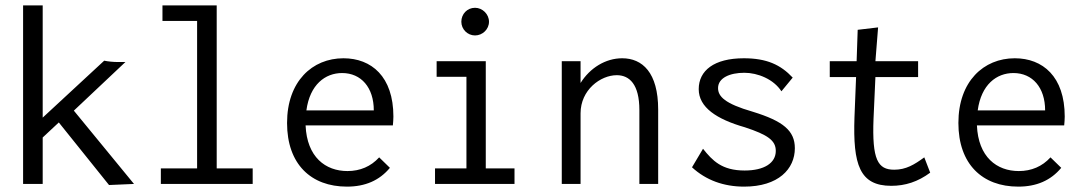

<svg xmlns="http://www.w3.org/2000/svg" viewBox="-20 -685 4040 715"><path d="M386 4 479 0 255 -273 447 -454H421C401 -454 383 -456 368 -459L139 -247V-665H66V0H139V-173L199 -229Z M579 0H921V-58H787V-665H585V-607H714V-58H579Z M1272 10C1340 10 1393 -13 1432 -60L1392 -99C1361 -65 1321 -48 1274 -48C1192 -48 1123 -100 1118 -218H1443C1444 -229 1445 -240 1445 -251C1445 -400 1363 -468 1259 -468C1143 -468 1049 -382 1049 -227C1049 -74 1138 10 1272 10ZM1121 -274C1134 -370 1191 -413 1254 -413C1325 -413 1372 -359 1372 -274Z M1749 -553C1777 -553 1801 -576 1801 -604C1801 -632 1777 -656 1749 -656C1720 -656 1698 -633 1698 -604C1698 -576 1721 -553 1749 -553ZM1600 0H1896V-58H1789V-457H1606V-399H1717V-58H1600Z M2072 0H2142V-263C2142 -350 2216 -405 2277 -405C2324 -405 2361 -371 2361 -275V0H2431V-277C2431 -415 2372 -468 2297 -468C2235 -468 2177 -432 2142 -376V-457H2072Z M2751 10C2879 10 2940 -56 2940 -133C2940 -198 2897 -234 2783 -269C2679 -299 2654 -326 2654 -357C2654 -395 2698 -414 2752 -414C2802 -414 2861 -390 2890 -345L2932 -396C2887 -444 2835 -468 2750 -468C2639 -468 2582 -422 2582 -353C2582 -285 2649 -241 2754 -211C2839 -183 2869 -162 2869 -123C2869 -78 2826 -50 2753 -50C2668 -50 2633 -87 2598 -131L2557 -62C2609 -14 2675 10 2751 10Z M3299 7C3351 7 3398 -8 3444 -42L3422 -99C3385 -72 3354 -53 3310 -53C3249 -53 3227 -90 3233 -243L3240 -398H3399V-457H3240L3250 -583L3174 -574L3170 -457H3070V-398H3168L3162 -248C3156 -72 3181 7 3299 7Z M3772 10C3840 10 3893 -13 3932 -60L3892 -99C3861 -65 3821 -48 3774 -48C3692 -48 3623 -100 3618 -218H3943C3944 -229 3945 -240 3945 -251C3945 -400 3863 -468 3759 -468C3643 -468 3549 -382 3549 -227C3549 -74 3638 10 3772 10ZM3621 -274C3634 -370 3691 -413 3754 -413C3825 -413 3872 -359 3872 -274Z"/></svg>

Font: Inconsolata Thin
Style: Regular
Weight: 100
Monospace: yes
Designer: Raph Levien, Cyreal, Brenton Simpson
Foundry: Raph Levien, Cyreal, Google
Version: Version 3.100